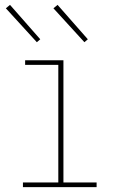

<svg xmlns="http://www.w3.org/2000/svg" viewBox="-20 -767 490 787"><path d="M74 0V-19H219V-501H83V-520H240V-19H376V0ZM326 -594 199 -733 216 -747 340 -606ZM131 -594 4 -733 21 -747 145 -606Z"/></svg>

Font: Iosevka Etoile Thin
Style: Regular
Weight: 100
Designer: Belleve Invis
Foundry: Belleve Invis
Version: Version 22.1.2; ttfautohint (v1.8.4)